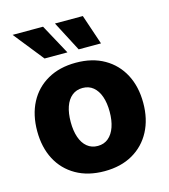

<svg xmlns="http://www.w3.org/2000/svg" viewBox="-114 -857 845 958"><g transform="rotate(-15 308.0 -378.0)"><path d="M308.1 10.3Q223.6 10.3 161.9 -24.9Q100.1 -60.1 67.1 -123Q34.2 -186 34.2 -269.5Q34.2 -353.5 67.1 -416.5Q100.1 -479.5 161.9 -514.6Q223.6 -549.8 308.1 -549.8Q393.1 -549.8 454.3 -514.6Q515.6 -479.5 548.8 -416.5Q582 -353.5 582 -269.5Q582 -186 548.8 -123Q515.6 -60.1 454.3 -24.9Q393.1 10.3 308.1 10.3ZM308.1 -120.1Q340.3 -120.1 362.8 -138.9Q385.3 -157.7 397 -191.4Q408.7 -225.1 408.7 -270Q408.7 -315.4 397 -348.9Q385.3 -382.3 362.8 -400.9Q340.3 -419.4 308.1 -419.4Q275.9 -419.4 253.2 -400.9Q230.5 -382.3 219 -349.1Q207.5 -315.9 207.5 -270Q207.5 -225.1 219 -191.4Q230.5 -157.7 253.2 -138.9Q275.9 -120.1 308.1 -120.1ZM339.8 -610.4 258.8 -765.6H402.8L455.1 -610.4ZM163.6 -610.4 40 -765.6H197.3L281.7 -610.4Z"/></g></svg>

Font: Inter 16pt ExtraBold
Style: Regular
Weight: 800
Version: Version 4.001;git-66647c0bb